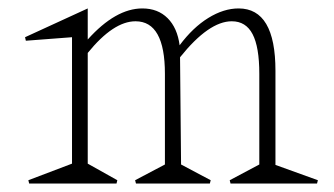

<svg xmlns="http://www.w3.org/2000/svg" viewBox="-20 -433 788 453"><path d="M404.8 -297.9 407.2 -44.9 477.1 -7.8 475.1 0H300.8L298.8 -7.8L369.1 -44.9V-258.8Q369.1 -382.8 299.8 -382.8Q247.6 -382.8 187 -308.1V-46.9L256.8 -7.8L254.9 0H48.8L46.9 -7.8L149.9 -46.9V-345.2L41 -336.9L39.1 -345.2L187 -413.1V-339.8Q252.9 -413.1 315.9 -413.1Q352.5 -413.1 375.5 -390.1Q398.4 -367.2 403.8 -326.2Q435.1 -368.2 471.4 -390.6Q507.8 -413.1 543 -413.1Q629.9 -413.1 629.9 -266.1V-43.9L730 -7.8L728 0H523.9L522 -7.8L591.8 -44.9V-258.8Q591.8 -322.3 575.9 -352.5Q560.1 -382.8 526.9 -382.8Q472.7 -382.8 404.8 -297.9Z"/></svg>

Font: Halibut Cnd Thin
Style: Regular
Weight: 250
Width: 3
Designer: Matteo Maggi
Foundry: Collletttivo
Version: Version 3.080 | FøM Fix